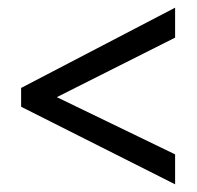

<svg xmlns="http://www.w3.org/2000/svg" viewBox="-20 -607 513 500"><path d="M436 -127V-205L128 -354L436 -509V-587L35 -378V-329Z"/></svg>

Font: Noto Sans Lao Looped Condensed
Style: Regular
Weight: 400
Width: 3
Designer: Mark Frömberg, Ben Mitchell
Foundry: The Fontpad Ltd
Version: Version 1.003